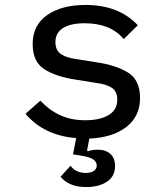

<svg xmlns="http://www.w3.org/2000/svg" viewBox="-20 -548 680 776"><path d="M225 166 265 122Q287 151 327 151Q347 151 359 143Q371 135 371 121Q371 106 356.5 96Q342 86 302 80L275 76L288 10Q158 0 83 -88L143 -141Q180 -102 224 -82Q268 -62 325 -62Q384 -62 419 -83Q454 -104 454 -145Q454 -179 431.5 -193.5Q409 -208 368 -213L287 -226Q210 -237 161 -267Q112 -297 112 -370Q112 -446 170.5 -487Q229 -528 326 -528Q460 -528 537 -446L480 -390Q427 -454 322 -454Q265 -454 234.5 -434.5Q204 -415 204 -378Q204 -344 227 -329Q250 -314 290 -309L371 -296Q448 -285 497 -255Q546 -225 546 -152Q546 -78 491 -35Q436 8 341 12L332 60L335 63Q355 57 376 57Q407 57 426 74Q445 91 445 123Q445 165 412 186.5Q379 208 329 208Q290 208 264 196Q238 184 225 166Z"/></svg>

Font: Writer
Style: Regular
Weight: 400
Monospace: yes
Designer: Mike Abbink, Paul van der Laan, Pieter van Rosmalen
Foundry: Bold Monday
Version: Version 2.001 2020